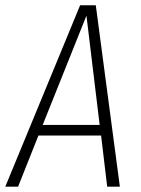

<svg xmlns="http://www.w3.org/2000/svg" viewBox="-36 -704 530 724"><path d="M368.2 0 345.2 -192.9H108.9L32.2 0H-16.1L266.1 -684.1H325.2L416 0ZM125 -232.9H339.8L290 -645Z"/></svg>

Font: Fira Sans Compressed ExtraLight
Style: Italic
Weight: 250
Width: 3
Italic angle: -8°
Designer: Carrois Corporate & Edenspiekermann AG
Foundry: Carrois Corporate GbR & Edenspiekermann AG
Version: Version 4.203;PS 004.203;hotconv 1.0.88;makeotf.lib2.5.64775